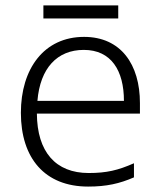

<svg xmlns="http://www.w3.org/2000/svg" viewBox="-20 -678 592 708"><path d="M416 -658H140V-610H416ZM290 -542C142 -542 57 -424 57 -262C57 -95 145 10 305 10C373 10 421 -1 474 -24V-76C415 -50 373 -40 307 -40C185 -40 117 -118 116 -259H496V-298C496 -440 426 -542 290 -542ZM289 -494C390 -494 437 -418 437 -306H118C128 -427 191 -494 289 -494Z"/></svg>

Font: Noto Sans Gujarati UI Light
Style: Regular
Weight: 300
Designer: Jelle Bosma - Monotype Design Team, Universal Thirst
Foundry: Monotype Imaging Inc.
Version: Version 2.106